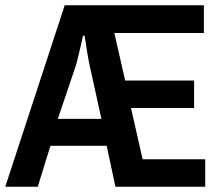

<svg xmlns="http://www.w3.org/2000/svg" viewBox="-25 -707 831 727"><path d="M-5 0 220 -687H747V-582H408L449 -402H710V-298H471L515 -104H752V0H412L379 -155H166L118 0ZM194 -257H359L314 -461Q311 -477 308 -492.5Q305 -508 303 -522.5Q301 -537 299 -549.5Q297 -562 295 -572H289Q289 -569 286 -556.5Q283 -544 279 -526Q275 -508 270.5 -490.5Q266 -473 263 -461Z"/></svg>

Font: Archivo SemiBold Condensed
Style: Regular
Weight: 600
Width: 3
Version: Version 2.001